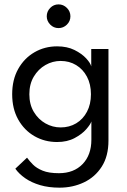

<svg xmlns="http://www.w3.org/2000/svg" viewBox="-20 -633 577 872"><path d="M250.4 219.3Q201.3 219.3 162.1 207.8Q123 196.2 94.7 176.6Q66.4 157 49.6 133.1L102.8 83.1Q113.3 97.8 129.5 114.2Q145.6 130.6 173.7 142.1Q201.7 153.6 247.7 153.6Q315.1 153.6 355.1 112.2Q395 70.8 395 1.4V-7.3H472.6V5.3Q472.6 76.4 442 124Q411.4 171.6 360.9 195.4Q310.4 219.3 250.4 219.3ZM395 0V-81.4Q391.4 -68.9 372 -46.4Q352.6 -23.9 319 -6Q285.4 12 239.4 12Q182.9 12 136.5 -14.6Q90.1 -41.3 62.7 -90.1Q35.3 -138.9 35.3 -205Q35.3 -271.1 62.7 -319.9Q90.1 -368.7 136.5 -395.6Q182.9 -422.5 239.4 -422.5Q284.8 -422.5 318.1 -406Q351.4 -389.4 371.2 -368Q390.9 -346.6 394.4 -331.4V-410.5H472.6V0ZM113.3 -205Q113.3 -158.7 133.6 -124.8Q153.9 -90.9 186.4 -72.6Q218.9 -54.3 255.3 -54.3Q294.9 -54.3 326 -72.9Q357.1 -91.6 375 -125.5Q393 -159.4 393 -205Q393 -250.6 375 -284.5Q357.1 -318.4 326 -337.3Q294.9 -356.2 255.3 -356.2Q218.9 -356.2 186.4 -337.7Q153.9 -319.1 133.6 -285.2Q113.3 -251.3 113.3 -205ZM245.9 -613.1Q267.7 -613.1 283.8 -597.1Q299.8 -581.1 299.8 -559Q299.8 -536.9 283.8 -521.1Q267.7 -505.4 245.9 -505.4Q223.6 -505.4 208 -521.5Q192.3 -537.6 192.3 -559Q192.3 -580.8 208 -597Q223.6 -613.1 245.9 -613.1Z"/></svg>

Font: League Spartan Extralight
Style: Regular
Weight: 200
Foundry: The League of Moveable Type
Version: Version 2.300; ttfautohint (v1.8.3)